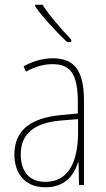

<svg xmlns="http://www.w3.org/2000/svg" viewBox="-20 -784 450 814"><path d="M160 -764H129V-757C163 -708 222 -646 264 -606H282V-616C241 -660 193 -713 160 -764ZM203 -537C162 -537 118 -524 80 -503L90 -480C133 -504 170 -512 203 -512C278 -512 310 -471 310 -351V-303L237 -296C113 -284 41 -234 41 -129C41 -53 82 10 172 10C258 10 294 -43 311 -96H313L315 0H336V-356C336 -486 295 -537 203 -537ZM237 -273 311 -279V-220C310 -98 271 -13 172 -13C106 -13 68 -55 68 -129C68 -219 127 -263 237 -273Z"/></svg>

Font: Noto Sans Malayalam Condensed Thin
Style: Regular
Weight: 100
Width: 3
Designer: Jelle Bosma - Monotype Design Team
Foundry: Monotype Imaging Inc.
Version: Version 2.104